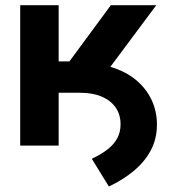

<svg xmlns="http://www.w3.org/2000/svg" viewBox="-20 -549 648 724"><path d="M127.9 -199.2V-309.1H301.3Q364.7 -309.1 414.8 -291Q464.8 -272.9 500 -241.2Q535.2 -209.5 553.5 -168Q571.8 -126.5 571.8 -79.6Q571.8 -24.9 548.3 18.6Q524.9 62 484.1 95.7Q443.4 129.4 390.6 154.3L326.2 49.8Q361.3 33.2 385.5 14.4Q409.7 -4.4 422.1 -27.6Q434.6 -50.8 434.6 -80.1Q434.6 -116.7 416.3 -143.3Q397.9 -169.9 363.8 -184.6Q329.6 -199.2 282.2 -199.2ZM56.2 0V-529.3H201.2V-317.4H241.7L397.9 -529.3H569.3L323.2 -199.2H201.2V0Z"/></svg>

Font: Inter 24pt
Style: Bold
Weight: 700
Designer: Rasmus Andersson
Foundry: rsms
Version: Version 4.001;git-66647c0bb